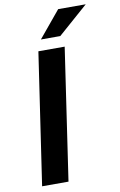

<svg xmlns="http://www.w3.org/2000/svg" viewBox="-100 -984 649 1039"><g transform="rotate(-10 224.0 -464.5)"><path d="M44.5 0 151.5 -723H296L189.5 0ZM176 -783.5 296.5 -929H448L282.5 -783.5Z"/></g></svg>

Font: Public Sans Thin
Style: Bold Italic
Weight: 700
Italic angle: -8°
Version: Version 2.001